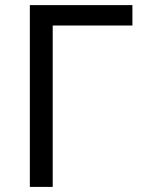

<svg xmlns="http://www.w3.org/2000/svg" viewBox="-20 -734 564 754"><path d="M500 -713.9V-633.8H187V0H97.2V-713.9Z"/></svg>

Font: NotoPenekeko
Style: Regular
Weight: 400
Designer: Monotype Design team
Foundry: Monotype Imaging Inc.
Version: Version 1.04